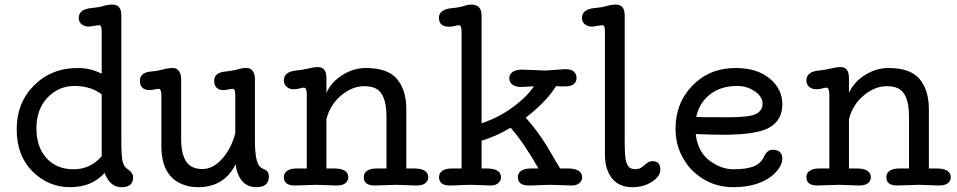

<svg xmlns="http://www.w3.org/2000/svg" viewBox="-20 -798 4118 826"><path d="M417.5 -392.1Q370.1 -428.2 301 -428.2Q231.9 -428.2 184.3 -377.9Q136.7 -327.6 136.7 -246.3Q136.7 -165 180.2 -117.4Q223.6 -69.8 296.4 -69.8Q369.1 -69.8 417.5 -126ZM430.2 -54.2Q375 7.3 281.7 7.3Q188.5 7.3 120.1 -60.3Q51.8 -127.9 51.8 -241.9Q51.8 -356 126.5 -430.7Q201.2 -505.4 314 -505.4Q371.6 -505.4 417.5 -480.5V-660.6Q417.5 -679.7 414.3 -684.6Q411.1 -689.5 405.3 -689.5L363.3 -683.6Q343.8 -683.6 331.3 -693.4Q318.8 -703.1 318.8 -720.7Q318.8 -757.8 372.1 -763.2Q408.2 -766.6 426 -772.5Q443.8 -778.3 464.4 -778.3Q502 -778.3 502 -731.4V-192.9Q502 -126.5 507.3 -103.8Q512.7 -81.1 527.3 -71.8Q552.7 -55.2 552.7 -34.2Q552.7 7.3 502.7 7.3Q452.6 7.3 430.2 -54.2Z M993.7 -91.8Q945.3 7.3 831.5 7.3Q794.4 7.3 762.7 -5.9Q674.3 -43 674.3 -168.5V-387.7Q674.3 -416 661.6 -416L625.5 -410.2Q582 -410.2 582 -450.2Q582 -485.8 628.9 -490.2Q656.7 -492.7 672.4 -497.1L697.3 -502.9Q706.5 -505.4 723.6 -505.4Q740.7 -505.4 750 -492.2Q759.3 -479 759.3 -458.5V-200.2Q759.3 -102.1 808.6 -79.1Q826.7 -70.8 851.1 -70.8Q897 -70.8 936.5 -115.7Q976.1 -160.6 992.2 -225.6V-387.7Q992.2 -406.2 988.8 -411.1Q985.4 -416 979 -416L944.8 -410.2Q901.4 -410.2 901.4 -450.2Q901.4 -485.8 949.2 -490.2Q974.6 -492.7 990.7 -496.6L1015.1 -502.9Q1023.9 -505.4 1041.3 -505.4Q1058.6 -505.4 1067.6 -492.2Q1076.7 -479 1076.7 -458.5V-192.9Q1076.7 -101.1 1099.1 -80.1Q1106 -73.7 1117.2 -69.3Q1136.7 -61.5 1136.7 -38.6Q1136.7 7.3 1082.3 7.3Q1027.8 7.3 1004.9 -46.9Q996.6 -65.9 993.7 -91.8Z M1248 0Q1201.2 0 1201.2 -36.1Q1201.2 -53.7 1215.8 -63.5Q1230.5 -73.2 1256.3 -73.2H1299.8V-391.6Q1299.8 -420.9 1287.1 -420.9Q1280.3 -420.9 1269 -417.5Q1257.8 -414.1 1241.7 -414.1Q1225.6 -414.1 1213.4 -424.3Q1201.2 -434.6 1201.2 -452.1Q1201.2 -489.3 1253.9 -494.6Q1281.7 -497.1 1305.9 -503.2Q1330.1 -509.3 1348.6 -509.3Q1384.3 -509.3 1384.3 -462.4V-398.4Q1405.3 -445.3 1453.1 -475.3Q1501 -505.4 1554.2 -505.4Q1648.9 -505.4 1688.5 -457.5Q1728 -409.7 1728 -328.6V-73.2H1760.7Q1822.3 -73.2 1822.3 -34.7Q1822.3 -21 1810.5 -10.5Q1798.8 0 1770.5 0L1684.6 -2.9L1591.8 0Q1544.9 0 1544.9 -36.1Q1544.9 -53.7 1559.6 -63.5Q1574.2 -73.2 1600.1 -73.2H1642.6V-296.9Q1642.6 -399.4 1590.8 -419.9Q1572.8 -427.2 1547.4 -427.2Q1495.1 -427.2 1447.5 -387.2Q1399.9 -347.2 1384.3 -285.6V-73.2H1417Q1478.5 -73.2 1478.5 -34.7Q1478.5 -21 1466.8 -10.5Q1455.1 0 1426.8 0L1340.8 -2.9Z M2092.8 0 2003.4 -2.9 1954.1 -1.5Q1935.1 0 1915.5 0Q1868.7 0 1868.7 -36.1Q1868.7 -53.7 1883.3 -63.5Q1897.9 -73.2 1923.8 -73.2H1965.8V-660.2Q1965.8 -689.5 1954.1 -689.5Q1950.2 -689.5 1945.3 -688.5L1933.6 -685.5Q1921.4 -683.1 1911.1 -683.1Q1868.2 -683.1 1868.2 -722.7Q1868.2 -738.3 1881.8 -749.3Q1895.5 -760.3 1924.1 -762.9Q1952.6 -765.6 1966.3 -769.5L1988.3 -775.9Q1997.1 -778.3 2007.3 -778.3Q2051.8 -778.3 2051.8 -731V-267.6Q2153.8 -301.3 2233.4 -376Q2259.3 -400.4 2276.9 -426.8L2221.2 -423.8Q2197.8 -423.8 2184.3 -434.1Q2170.9 -444.3 2170.9 -461.2Q2170.9 -478 2185.1 -488.3Q2199.2 -498.5 2225.6 -498.5L2326.2 -494.6L2411.6 -500.5Q2437.5 -500.5 2449 -489.7Q2460.4 -479 2460.4 -463.4Q2460.4 -426.3 2409.2 -426.3H2393.6Q2384.3 -426.3 2372.1 -427.2Q2329.1 -358.4 2241.7 -292Q2295.4 -231 2331.5 -171.4L2389.6 -73.2H2422.9Q2484.4 -73.2 2484.4 -34.7Q2484.4 -21 2472.7 -10.5Q2460.9 0 2441.9 0L2347.7 -2.9L2298.3 -1.5Q2279.3 0 2254.9 0Q2208 0 2208 -36.1Q2208 -53.7 2222.7 -63.5Q2237.3 -73.2 2263.2 -73.2H2296.4Q2234.9 -182.1 2176.8 -248.5Q2111.8 -210 2051.8 -192.9V-73.2H2073.7Q2135.3 -73.2 2135.3 -34.7Q2135.3 -21 2123.5 -10.5Q2111.8 0 2092.8 0Z M2789.1 -104.5Q2820.8 -104.5 2820.8 -67.4Q2820.8 -39.6 2784.9 -16.1Q2749 7.3 2700.7 7.3Q2619.1 7.3 2591.8 -69.8Q2582.5 -96.2 2582.5 -132.3V-660.6Q2582.5 -679.7 2579.3 -684.6Q2576.2 -689.5 2570.3 -689.5L2527.8 -683.6Q2508.8 -683.6 2496.3 -693.4Q2483.9 -703.1 2483.9 -720.7Q2483.9 -757.8 2536.6 -763.2Q2570.8 -766.1 2590.1 -772.2Q2609.4 -778.3 2629.4 -778.3Q2667.5 -778.3 2667.5 -731.4V-188Q2667.5 -119.6 2674.3 -100.8Q2681.2 -82 2689.5 -76.2Q2697.8 -70.3 2715.1 -70.3Q2732.4 -70.3 2746.3 -82.5Q2760.3 -94.7 2768.1 -99.6Q2775.9 -104.5 2789.1 -104.5Z M2975.1 -294.9 3008.8 -293.9Q3025.4 -293.5 3115.2 -293.5Q3205.1 -293.5 3232.9 -308.1Q3260.7 -322.8 3260.7 -352.5Q3260.7 -382.3 3227.1 -405.3Q3193.4 -428.2 3152.3 -428.2Q3080.6 -428.2 3034.2 -391.6Q2987.8 -355 2975.1 -294.9ZM3302.7 -153.8Q3345.7 -153.8 3345.7 -115.2Q3345.7 -97.7 3332.3 -75.9Q3318.8 -54.2 3293 -35.6Q3232.4 7.3 3134.5 7.3Q3036.6 7.3 2964.8 -58.6Q2929.2 -91.3 2907.7 -139.2Q2886.2 -187 2886.2 -244.1Q2886.2 -355.5 2959.5 -430.4Q3032.7 -505.4 3144 -505.4Q3236.8 -505.4 3291.3 -460.2Q3345.7 -415 3345.7 -349.1Q3345.7 -283.2 3292.5 -250.7Q3239.3 -218.3 3090.3 -218.3Q3050.8 -218.3 2973.1 -221.2Q2981.9 -145.5 3031.7 -107.7Q3081.5 -69.8 3135.7 -69.8Q3189.9 -69.8 3221.4 -81.8Q3252.9 -93.8 3266.8 -123.8Q3280.8 -153.8 3302.7 -153.8Z M3496.1 0Q3449.2 0 3449.2 -36.1Q3449.2 -53.7 3463.9 -63.5Q3478.5 -73.2 3504.4 -73.2H3547.9V-391.6Q3547.9 -420.9 3535.2 -420.9Q3528.3 -420.9 3517.1 -417.5Q3505.9 -414.1 3489.7 -414.1Q3473.6 -414.1 3461.4 -424.3Q3449.2 -434.6 3449.2 -452.1Q3449.2 -489.3 3502 -494.6Q3529.8 -497.1 3554 -503.2Q3578.1 -509.3 3596.7 -509.3Q3632.3 -509.3 3632.3 -462.4V-398.4Q3653.3 -445.3 3701.2 -475.3Q3749 -505.4 3802.2 -505.4Q3897 -505.4 3936.5 -457.5Q3976.1 -409.7 3976.1 -328.6V-73.2H4008.8Q4070.3 -73.2 4070.3 -34.7Q4070.3 -21 4058.6 -10.5Q4046.9 0 4018.6 0L3932.6 -2.9L3839.8 0Q3793 0 3793 -36.1Q3793 -53.7 3807.6 -63.5Q3822.3 -73.2 3848.1 -73.2H3890.6V-296.9Q3890.6 -399.4 3838.9 -419.9Q3820.8 -427.2 3795.4 -427.2Q3743.2 -427.2 3695.6 -387.2Q3647.9 -347.2 3632.3 -285.6V-73.2H3665Q3726.6 -73.2 3726.6 -34.7Q3726.6 -21 3714.8 -10.5Q3703.1 0 3674.8 0L3588.9 -2.9Z"/></svg>

Font: Oldenburg
Style: Regular
Weight: 400
Designer: Nicole Fally
Foundry: Nicole Fally
Version: Version 1.001